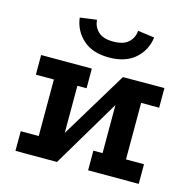

<svg xmlns="http://www.w3.org/2000/svg" viewBox="-100 -768 869 868"><g transform="rotate(15 335.0 -334.0)"><path d="M46.5 -448.5H283.8V-356.5H240.8V-136L429.5 -447.8L623.5 -448.5V-356.5H539.2V-92H623.5V0H386.5V-92H429.5V-317L240.8 0H46.5V-92H130.8V-356.5H46.5ZM344.5 -517Q267.5 -517 223.2 -556.8Q179 -596.5 171.2 -657.2L249 -667.8Q251.8 -634.8 274.8 -613.1Q297.8 -591.5 344.5 -591.5Q392.2 -591.5 415.8 -612.9Q439.2 -634.2 441.8 -667.8L519.5 -657.2Q511.8 -596.5 467 -556.8Q422.2 -517 344.5 -517Z"/></g></svg>

Font: Podkova VF Beta
Style: Regular
Weight: 400
Designer: Ilya Yudin
Foundry: Cyreal (www.cyreal.org)
Version: Version 2.100